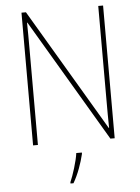

<svg xmlns="http://www.w3.org/2000/svg" viewBox="-61 -761 749 1029"><g transform="rotate(-5 313.5 -246.5)"><path d="M533 0V-714H507V-200C507 -160 507 -107 508 -58H506L118 -714H94V0H120V-519C120 -573 120 -612 119 -658H121L510 0ZM351 68V61H321C316 103 291 181 276 214V221H292C319 175 339 118 351 68Z"/></g></svg>

Font: Noto Sans Gujarati SemiCondensed Thin
Style: Regular
Weight: 100
Width: 4
Designer: Jelle Bosma - Monotype Design Team, Universal Thirst
Foundry: Monotype Imaging Inc.
Version: Version 2.106